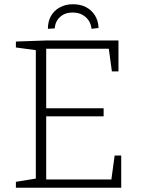

<svg xmlns="http://www.w3.org/2000/svg" viewBox="-20 -886 668 906"><path d="M521 -152H552V0H55V-28L159 -45L149 -33V-661L159 -648L55 -662V-690L198 -695H539V-549H508L492 -666L504 -656H187L198 -667V-365L187 -375H469V-337H187L198 -349V-28L187 -39H517L504 -28ZM324 -866Q360 -866 386.5 -852Q413 -838 428.5 -812.5Q444 -787 445 -754L412 -750Q408 -785 383.5 -806Q359 -827 323 -827Q287 -827 264 -806.5Q241 -786 238 -752L206 -750Q206 -785 220.5 -810.5Q235 -836 262 -851Q289 -866 324 -866Z"/></svg>

Font: Bitter Thin Light
Style: Regular
Weight: 300
Version: Version 2.002